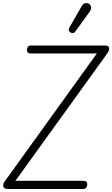

<svg xmlns="http://www.w3.org/2000/svg" viewBox="-58 -1227 730 1249"><path d="M-6 2.5Q-23.5 2.5 -30.5 -4.8Q-37.5 -12 -37.5 -21.5Q-37.5 -32.5 -30 -43L572 -879H148Q129 -879 123.2 -884.8Q117.5 -890.5 117.5 -903Q117.5 -914.5 123.5 -922.8Q129.5 -931 148 -931H621.5Q639 -931 645.5 -926Q652 -921 652 -909Q652 -903.5 649 -896Q646 -888.5 640.5 -880.5L42.5 -51H478Q497.5 -51 503.5 -45Q509.5 -39 509.5 -27.5Q509.5 -15 503.2 -6.2Q497 2.5 478 2.5ZM402 -1015Q394 -1020 390 -1027.5Q386 -1035 395 -1050.5L472 -1184.5Q484.5 -1206 499.8 -1206.8Q515 -1207.5 524 -1200Q535.5 -1189.5 535 -1176.8Q534.5 -1164 526 -1152L433.5 -1024Q424.5 -1011.5 416.8 -1011.2Q409 -1011 402 -1015Z"/></svg>

Font: Edu VIC WA NT Hand
Style: Regular
Weight: 400
Designer: Tina and Corey Anderson, Eben Sorkin, Mirko Velimirovic
Foundry: Google for Education
Version: Version 1.000